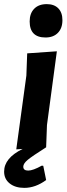

<svg xmlns="http://www.w3.org/2000/svg" viewBox="-55 -721 323 932"><path d="M172 -701Q208 -701 228 -680.5Q248 -660 248 -623Q248 -584 226 -561.5Q204 -539 166 -539Q89 -539 89 -617Q89 -656 111 -678.5Q133 -701 172 -701ZM169 -6Q101 37 79.5 55Q58 73 58 88Q58 107 82 107Q105 107 148 83L155 84L169 153Q117 191 63 191Q19 191 -8 169.5Q-35 148 -35 112Q-35 46 55 2L24 4L73 -354L77 -462L221 -472L173 -114Z"/></svg>

Font: Alegreya Sans SC ExtraBold
Style: Italic
Weight: 800
Italic angle: -7°
Designer: Juan Pablo del Peral
Foundry: Huerta Tipografica
Version: Version 2.007